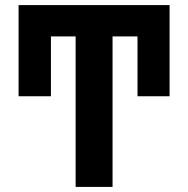

<svg xmlns="http://www.w3.org/2000/svg" viewBox="-20 -734 739 754"><path d="M277 0V-591H180V-356H53V-714H646V-356H520V-591H422V0Z"/></svg>

Font: Noto Sans SemiCondensed
Style: Bold
Weight: 700
Width: 4
Designer: Monotype Design Team
Foundry: Monotype Imaging Inc.
Version: Version 2.013; ttfautohint (v1.8.4.7-5d5b)